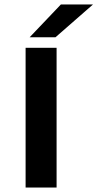

<svg xmlns="http://www.w3.org/2000/svg" viewBox="-20 -835 434 855"><path d="M94 -622H232V0H94ZM112 -669 251 -815H394L227 -669Z"/></svg>

Font: Sarpanch SemiBold
Style: Regular
Weight: 600
Designer: Manushi Parikh (Devanagari and Latin), Jyotish Sonowal (Devanagari)
Foundry: Indian Type Foundry
Version: Version 2.004;PS 1.0;hotconv 1.0.78;makeotf.lib2.5.61930; tt